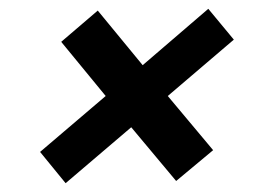

<svg xmlns="http://www.w3.org/2000/svg" viewBox="-20 -508 611 436"><path d="M129 -92 71 -163 220 -290 119 -413 202 -484 304 -360 453 -488 511 -418 361 -290 464 -167 380 -97 278 -219Z"/></svg>

Font: DM Sans 12pt SemiBold
Style: Italic
Weight: 600
Italic angle: -10°
Version: Version 4.004;gftools[0.9.30]